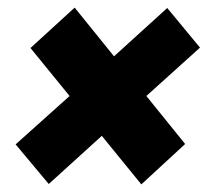

<svg xmlns="http://www.w3.org/2000/svg" viewBox="-20 -603 545 504"><path d="M108 -120 21 -224 185 -371 183 -326 60 -477 176 -583 298 -432 256 -434 419 -582 505 -478 342 -331 344 -376 466 -225 351 -119 228 -270 271 -268Z"/></svg>

Font: Bitter Thin Black
Style: Italic
Weight: 900
Italic angle: -9°
Version: Version 3.020